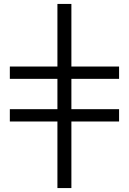

<svg xmlns="http://www.w3.org/2000/svg" viewBox="-20 -762 655 976"><path d="M271.9 194V-144.4H30V-207H271.9V-361.2H30V-423.8H271.9V-742H342.9V-423.8H585.3V-361.2H342.9V-207H585.3V-144.4H342.9V194Z"/></svg>

Font: Montserrat Thin
Style: Regular
Weight: 100
Designer: Julieta Ulanovsky
Foundry: Julieta Ulanovsky
Version: Version 9.000